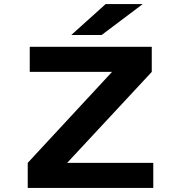

<svg xmlns="http://www.w3.org/2000/svg" viewBox="-20 -932 915 952"><path d="M117.5 0V-124.5L535.5 -575.5H127.5V-700H732.5V-575.5L313 -124.5H740V0ZM484 -758.5H333.5L504 -912H688Z"/></svg>

Font: Trispace SemiExpanded
Style: Bold
Weight: 700
Width: 6
Designer: Tyler Finck
Foundry: Etcetera Type Company
Version: Version 1.210; ttfautohint (v1.8.3)